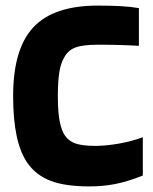

<svg xmlns="http://www.w3.org/2000/svg" viewBox="-20 -657 548 687"><path d="M320 -135Q360 -135 407 -143.5Q454 -152 491 -166V-29Q436 -7 392 1.5Q348 10 300 10Q213 10 161 -10Q109 -30 78 -74Q52 -112 39.5 -171Q27 -230 27 -314Q27 -482 99.5 -559.5Q172 -637 330 -637Q376 -637 412 -635Q448 -633 477 -628V-493Q444 -495 408.5 -496Q373 -497 330 -497Q275 -497 248.5 -486.5Q222 -476 209 -450Q197 -430 192 -397Q187 -364 187 -314Q187 -267 191.5 -235.5Q196 -204 206 -183Q219 -157 244 -146Q269 -135 320 -135Z"/></svg>

Font: Blinker
Style: Bold
Weight: 700
Designer: Juergen Huber
Foundry: supertype
Version: Version 1.015;PS 1.15;hotconv 1.0.88;makeotf.lib2.5.647800; 